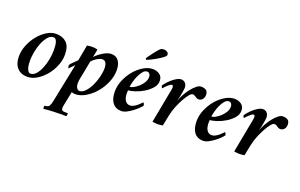

<svg xmlns="http://www.w3.org/2000/svg" viewBox="-100 -1075 2704 1729"><g transform="rotate(20 1252.5 -210.0)"><path d="M255 -410Q225 -410 201.5 -382.5Q178 -355 161 -314.5Q144 -274 135 -226.5Q126 -179 126 -139Q126 -122 128 -103Q130 -84 135 -68Q140 -52 148.5 -41.5Q157 -31 170 -31Q199 -31 222.5 -58.5Q246 -86 262.5 -126.5Q279 -167 287.5 -213.5Q296 -260 296 -299Q296 -319 294.5 -338.5Q293 -358 288.5 -374Q284 -390 276 -400Q268 -410 255 -410ZM267 -447Q329 -447 366.5 -411.5Q404 -376 404 -296Q404 -242 381.5 -188Q359 -134 323 -91Q287 -48 242 -21Q197 6 152 6Q90 6 54.5 -33Q19 -72 19 -142Q19 -196 41 -250.5Q63 -305 98.5 -348.5Q134 -392 178 -419.5Q222 -447 267 -447Z M736 -374Q724 -374 711 -369Q698 -364 685 -356Q672 -348 660 -338Q648 -328 639 -317Q637 -309 632 -281Q627 -253 621 -222Q613 -187 605 -144Q603 -130 601.5 -119Q600 -108 600 -98Q600 -68 611 -51.5Q622 -35 637 -35Q666 -35 692 -63Q718 -91 738 -132Q758 -173 769.5 -219.5Q781 -266 781 -303Q781 -335 770.5 -354.5Q760 -374 736 -374ZM795 -447Q843 -447 866.5 -413Q890 -379 890 -325Q890 -264 864 -204.5Q838 -145 797.5 -98.5Q757 -52 707.5 -23.5Q658 5 612 5Q604 5 593.5 3.5Q583 2 577 -3L549 135Q546 149 546 163Q546 167 549 175.5Q552 184 560 186Q570 189 583 189Q596 189 607 189Q608 189 608.5 193.5Q609 198 608.5 203Q608 208 607 213Q606 218 603 219Q593 219 584.5 218.5Q576 218 568 218Q530 218 481.5 220Q433 222 389 227Q387 227 386.5 222.5Q386 218 386 212.5Q386 207 387 202Q388 197 390 196Q420 196 430.5 181Q441 166 447 137L524 -241L475 -192Q472 -196 470.5 -204Q469 -212 469 -217Q469 -223 472.5 -228.5Q476 -234 479 -237L534 -292L562 -443Q570 -445 588.5 -446.5Q607 -448 615 -448Q623 -448 639 -446Q655 -444 663 -440Q662 -433 659.5 -421.5Q657 -410 655 -398.5Q653 -387 651 -377.5Q649 -368 648 -365Q659 -376 675.5 -390Q692 -404 712.5 -417Q733 -430 754.5 -438.5Q776 -447 795 -447Z M1050 -225Q1065 -225 1087.5 -237Q1110 -249 1132 -269Q1154 -289 1169.5 -314.5Q1185 -340 1185 -368Q1185 -385 1176.5 -396.5Q1168 -408 1152 -408Q1131 -408 1113 -386.5Q1095 -365 1081.5 -335.5Q1068 -306 1060 -275Q1052 -244 1050 -225ZM1193 -447Q1231 -447 1259 -427Q1287 -407 1287 -366Q1287 -328 1258.5 -296Q1230 -264 1191 -240.5Q1152 -217 1111.5 -204Q1071 -191 1048 -191Q1047 -189 1046.5 -178.5Q1046 -168 1046 -164Q1046 -146 1049 -129Q1052 -112 1059.5 -98.5Q1067 -85 1079 -76.5Q1091 -68 1110 -68Q1127 -68 1145 -78Q1163 -88 1177.5 -100.5Q1192 -113 1202 -123.5Q1212 -134 1213 -135Q1218 -135 1222.5 -124.5Q1227 -114 1227 -109Q1222 -101 1203.5 -82Q1185 -63 1159.5 -43.5Q1134 -24 1105.5 -9Q1077 6 1053 6Q999 6 969 -32Q939 -70 939 -141Q939 -197 962.5 -251.5Q986 -306 1022.5 -349.5Q1059 -393 1104.5 -420Q1150 -447 1193 -447ZM1108 -505Q1101 -507 1099 -516Q1100 -519 1112 -536Q1124 -553 1139.5 -573.5Q1155 -594 1171 -613Q1187 -632 1196 -639Q1201 -643 1210 -645Q1219 -647 1229 -647Q1241 -647 1256.5 -638.5Q1272 -630 1272 -611Q1272 -600 1248.5 -582.5Q1225 -565 1196 -548Q1167 -531 1140.5 -518.5Q1114 -506 1108 -505Z M1464 -447Q1489 -447 1504.5 -430Q1520 -413 1520 -383Q1520 -374 1516.5 -355Q1513 -336 1511 -325Q1510 -318 1508 -307.5Q1506 -297 1503.5 -286.5Q1501 -276 1499 -267Q1497 -258 1496 -253Q1506 -285 1525 -319Q1544 -353 1566.5 -381.5Q1589 -410 1612.5 -428.5Q1636 -447 1655 -447Q1675 -447 1686.5 -443Q1698 -439 1709 -431Q1714 -425 1718 -414.5Q1722 -404 1722 -393Q1722 -363 1706.5 -347Q1691 -331 1672 -331Q1661 -331 1653.5 -335Q1646 -339 1639 -343.5Q1632 -348 1625 -352Q1618 -356 1607 -356Q1595 -356 1576 -333.5Q1557 -311 1537 -275Q1517 -239 1498.5 -194Q1480 -149 1471 -104L1450 0Q1442 2 1426 3.5Q1410 5 1402 5Q1394 5 1377 3.5Q1360 2 1351 0L1411 -317Q1412 -321 1414 -333.5Q1416 -346 1416 -350Q1416 -357 1413.5 -364.5Q1411 -372 1403 -372Q1395 -372 1383 -363.5Q1371 -355 1360 -344Q1349 -333 1340.5 -324Q1332 -315 1331 -313Q1327 -313 1323 -322Q1319 -331 1319 -336Q1325 -346 1341 -364.5Q1357 -383 1378 -401.5Q1399 -420 1422 -433.5Q1445 -447 1464 -447Z M1833 -225Q1848 -225 1870.5 -237Q1893 -249 1915 -269Q1937 -289 1952.5 -314.5Q1968 -340 1968 -368Q1968 -385 1959.5 -396.5Q1951 -408 1935 -408Q1914 -408 1896 -386.5Q1878 -365 1864.5 -335.5Q1851 -306 1843 -275Q1835 -244 1833 -225ZM1976 -447Q2014 -447 2042 -427Q2070 -407 2070 -366Q2070 -328 2041.5 -296Q2013 -264 1974 -240.5Q1935 -217 1894.5 -204Q1854 -191 1831 -191Q1830 -189 1829.5 -178.5Q1829 -168 1829 -164Q1829 -146 1832 -129Q1835 -112 1842.5 -98.5Q1850 -85 1862 -76.5Q1874 -68 1893 -68Q1910 -68 1928 -78Q1946 -88 1960.5 -100.5Q1975 -113 1985 -123.5Q1995 -134 1996 -135Q2001 -135 2005.5 -124.5Q2010 -114 2010 -109Q2005 -101 1986.5 -82Q1968 -63 1942.5 -43.5Q1917 -24 1888.5 -9Q1860 6 1836 6Q1782 6 1752 -32Q1722 -70 1722 -141Q1722 -197 1745.5 -251.5Q1769 -306 1805.5 -349.5Q1842 -393 1887.5 -420Q1933 -447 1976 -447Z M2247 -447Q2272 -447 2287.5 -430Q2303 -413 2303 -383Q2303 -374 2299.5 -355Q2296 -336 2294 -325Q2293 -318 2291 -307.5Q2289 -297 2286.5 -286.5Q2284 -276 2282 -267Q2280 -258 2279 -253Q2289 -285 2308 -319Q2327 -353 2349.5 -381.5Q2372 -410 2395.5 -428.5Q2419 -447 2438 -447Q2458 -447 2469.5 -443Q2481 -439 2492 -431Q2497 -425 2501 -414.5Q2505 -404 2505 -393Q2505 -363 2489.5 -347Q2474 -331 2455 -331Q2444 -331 2436.5 -335Q2429 -339 2422 -343.5Q2415 -348 2408 -352Q2401 -356 2390 -356Q2378 -356 2359 -333.5Q2340 -311 2320 -275Q2300 -239 2281.5 -194Q2263 -149 2254 -104L2233 0Q2225 2 2209 3.5Q2193 5 2185 5Q2177 5 2160 3.5Q2143 2 2134 0L2194 -317Q2195 -321 2197 -333.5Q2199 -346 2199 -350Q2199 -357 2196.5 -364.5Q2194 -372 2186 -372Q2178 -372 2166 -363.5Q2154 -355 2143 -344Q2132 -333 2123.5 -324Q2115 -315 2114 -313Q2110 -313 2106 -322Q2102 -331 2102 -336Q2108 -346 2124 -364.5Q2140 -383 2161 -401.5Q2182 -420 2205 -433.5Q2228 -447 2247 -447Z"/></g></svg>

Font: Vermiglione SemiBold
Style: Italic
Weight: 600
Italic angle: -11°
Version: Version 1.000